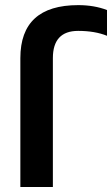

<svg xmlns="http://www.w3.org/2000/svg" viewBox="-20 -744 446 764"><path d="M61 0V-512.7Q61 -723.6 291.5 -723.6Q354.5 -723.6 405.8 -704.1V-601.6Q357.4 -621.1 291 -621.1Q190.4 -621.1 190.4 -512.7V0Z"/></svg>

Font: SansationBold
Style: Bold
Weight: 700
Designer: Bernd Montag
Version: Version 1.301